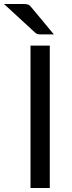

<svg xmlns="http://www.w3.org/2000/svg" viewBox="-62 -946 362 966"><path d="M188.5 0H91.5V-716.5H188.5ZM53 -926Q69.5 -926 78 -923.5Q86.5 -921 95 -910L209 -773H145Q134 -773 127.8 -774.2Q121.5 -775.5 114 -782.5L-42 -926Z"/></svg>

Font: Lato-Regular
Style: Regular
Weight: 400
Designer: Lukasz Dziedzic with Adam Twardoch and Botio Nikoltchev
Foundry: tyPoland Lukasz Dziedzic
Version: Version 2.015; 2015-08-06; http://www.latofonts.com/